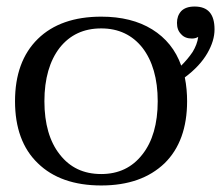

<svg xmlns="http://www.w3.org/2000/svg" viewBox="-20 -558 677 588"><path d="M615 -395C630 -421 637 -445 637 -468C637 -515 617 -538 576 -538C557 -538 544 -533 535 -524C526 -514 522 -502 522 -488C522 -473 526 -462 535 -453C543 -444 554 -440 568 -440C576 -440 582 -442 587 -445C585 -429 579 -414 570 -399C560 -384 548 -370 535 -357C518 -405 488 -442 446 -468C404 -494 352 -507 290 -507C207 -507 142 -484 96 -439C49 -393 26 -329 26 -248C26 -167 49 -103 96 -58C142 -13 207 10 290 10C373 10 437 -13 484 -58C530 -103 553 -167 553 -248C553 -271 551 -296 546 -321C577 -344 600 -369 615 -395ZM416 -85C385 -45 343 -25 290 -25C236 -25 194 -45 163 -85C132 -124 116 -179 116 -248C116 -317 132 -372 163 -412C194 -451 236 -471 290 -471C343 -471 385 -451 416 -412C447 -372 463 -317 463 -248C463 -179 447 -124 416 -85Z"/></svg>

Font: BUSH 25 TRIRONG
Style: Regular
Weight: 400
Designer: Katatrad Team
Foundry: CadsonDemak